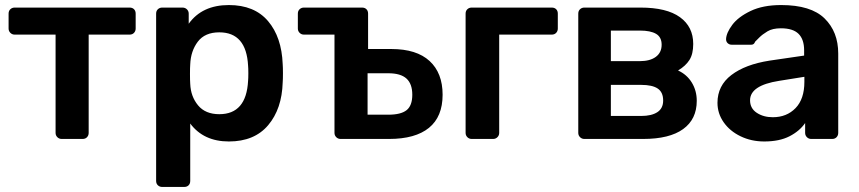

<svg xmlns="http://www.w3.org/2000/svg" viewBox="-20 -550 3400 760"><path d="M224 0Q214 0 207 -7Q200 -14 200 -24V-413H38Q28 -413 21 -420Q14 -427 14 -437V-496Q14 -507 21 -513.5Q28 -520 38 -520H493Q504 -520 510.5 -513.5Q517 -507 517 -496V-437Q517 -427 510.5 -420Q504 -413 493 -413H331V-24Q331 -14 324.5 -7Q318 0 307 0Z M622 190Q612 190 605 183.5Q598 177 598 166V-496Q598 -507 605 -513.5Q612 -520 622 -520H702Q713 -520 720 -513Q727 -506 727 -496V-456Q780 -530 886 -530Q987 -530 1041 -466.5Q1095 -403 1099 -296Q1100 -284 1100 -260Q1100 -236 1099 -224Q1096 -119 1041.5 -54.5Q987 10 886 10Q786 10 733 -61V166Q733 177 726.5 183.5Q720 190 709 190ZM848 -98Q955 -98 962 -230Q963 -240 963 -260Q963 -280 962 -290Q955 -422 848 -422Q791 -422 763 -385Q735 -348 733 -295Q732 -283 732 -257Q732 -231 733 -218Q735 -168 764 -133Q793 -98 848 -98Z M1328 0Q1318 0 1311 -7Q1304 -14 1304 -24V-413H1183Q1173 -413 1166 -420Q1159 -427 1159 -437V-496Q1159 -507 1166 -513.5Q1173 -520 1183 -520H1413Q1424 -520 1430.5 -513.5Q1437 -507 1437 -496V-356H1529Q1629 -356 1680.5 -308.5Q1732 -261 1732 -175Q1732 -88 1678 -44Q1624 0 1520 0ZM1517 -96Q1567 -96 1589.5 -114Q1612 -132 1612 -175Q1612 -218 1589 -239Q1566 -260 1517 -260H1435V-96Z M1847 0Q1837 0 1830 -7Q1823 -14 1823 -24V-496Q1823 -507 1830 -513.5Q1837 -520 1847 -520H2164Q2175 -520 2181.5 -513.5Q2188 -507 2188 -496V-437Q2188 -427 2181.5 -420Q2175 -413 2164 -413H1956V-24Q1956 -14 1949 -7Q1942 0 1932 0Z M2293 0Q2283 0 2276 -7Q2269 -14 2269 -24V-496Q2269 -507 2276 -513.5Q2283 -520 2293 -520H2515Q2619 -520 2671.5 -482Q2724 -444 2724 -376Q2724 -336 2709 -312.5Q2694 -289 2664 -271Q2699 -255 2718.5 -223Q2738 -191 2738 -151Q2738 -78 2684 -39Q2630 0 2526 0ZM2513 -308Q2553 -308 2576 -325Q2599 -342 2599 -373Q2599 -403 2577 -416Q2555 -429 2513 -429H2398V-308ZM2518 -91Q2559 -91 2582 -106Q2605 -121 2605 -152Q2605 -185 2583.5 -199.5Q2562 -214 2518 -214H2398V-91Z M3005 10Q2954 10 2911.5 -10.5Q2869 -31 2844.5 -66Q2820 -101 2820 -143Q2820 -211 2875 -253Q2930 -295 3026 -310L3163 -330V-351Q3163 -394 3141 -416Q3119 -438 3071 -438Q3038 -438 3018 -426Q2998 -414 2985.5 -401.5Q2973 -389 2969 -385Q2965 -373 2954 -373H2876Q2867 -373 2860.5 -379Q2854 -385 2854 -395Q2855 -420 2878.5 -451.5Q2902 -483 2951 -506.5Q3000 -530 3072 -530Q3190 -530 3244 -477Q3298 -424 3298 -338V-24Q3298 -14 3291.5 -7Q3285 0 3274 0H3191Q3181 0 3174 -7Q3167 -14 3167 -24V-63Q3145 -31 3105 -10.5Q3065 10 3005 10ZM3039 -86Q3094 -86 3129 -122Q3164 -158 3164 -226V-246L3064 -230Q2949 -212 2949 -153Q2949 -121 2975.5 -103.5Q3002 -86 3039 -86Z"/></svg>

Font: Rubik AZ
Style: Regular
Weight: 500
Designer: Hubert and Fischer
Foundry: Hubert & Fischer
Version: Version 2.000